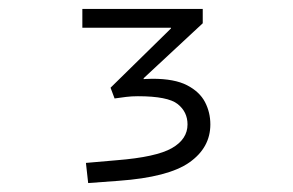

<svg xmlns="http://www.w3.org/2000/svg" viewBox="-20 -730 654 429"><path d="M301 -534 261 -545Q274 -550 289 -552Q304 -554 321 -554Q370 -554 398 -539.5Q426 -525 438 -502Q450 -479 450 -452Q450 -400 403 -367Q356 -334 245 -326L177 -321L172 -366L241 -372Q329 -379 364 -399Q399 -419 399 -452Q399 -480 377 -497.5Q355 -515 288 -515Q274 -515 262 -513.5Q250 -512 236 -510L227 -534L385 -689L362 -638V-691H433V-678L277 -533L301 -583ZM164 -668V-710H433V-688L407 -668Z"/></svg>

Font: Intel One Mono Light
Style: Regular
Weight: 300
Monospace: yes
Designer: Fred Shallcrass
Foundry: Frere-Jones Type LLC
Version: Version 1.004